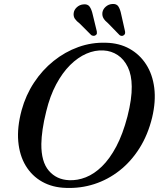

<svg xmlns="http://www.w3.org/2000/svg" viewBox="-20 -926 806 959"><path d="M509.5 -712.5Q576 -711 627 -682.5Q678 -654 710 -604.2Q742 -554.5 750.5 -487.2Q759 -420 740 -339.5Q719 -253 676.8 -186Q634.5 -119 576.8 -73.8Q519 -28.5 450.8 -6.5Q382.5 15.5 308.5 12.5Q242 10.5 190.8 -18.2Q139.5 -47 108.5 -98.2Q77.5 -149.5 71.2 -219.8Q65 -290 88 -375.5Q108.5 -450.5 149.8 -513.2Q191 -576 247.8 -621.5Q304.5 -667 371.2 -691Q438 -715 509.5 -712.5ZM325 -26Q366.5 -24 408.5 -40.5Q450.5 -57 489.2 -94.8Q528 -132.5 560.8 -194.2Q593.5 -256 616.5 -344Q628 -389 633.2 -426.2Q638.5 -463.5 638 -494Q637.5 -551.5 618.5 -590.8Q599.5 -630 567.8 -651Q536 -672 497 -674Q454.5 -676.5 411.8 -658Q369 -639.5 330.2 -601Q291.5 -562.5 260.5 -504.5Q229.5 -446.5 211 -370Q198.5 -320 192.8 -279.8Q187 -239.5 186.5 -207.5Q185.5 -118 224 -73.2Q262.5 -28.5 325 -26ZM443 -854 463.5 -769.5Q464.5 -764 464 -759Q463.5 -754 457.5 -750Q452.5 -746.5 446.8 -747Q441 -747.5 436 -750.5L378 -808.5Q362.5 -820 354.2 -832Q346 -844 348 -860.5Q350 -877 363.5 -889.5Q377 -902 395 -904Q417.5 -907 427.5 -893Q437.5 -879 443 -854ZM585.5 -854 604.5 -769.5Q605.5 -763.5 604.5 -758.5Q603.5 -753.5 597.5 -749.5Q592.5 -746 586.8 -746.8Q581 -747.5 577 -751L519.5 -810Q504.5 -822 497 -834.5Q489.5 -847 491.5 -863.5Q494 -880 507.8 -892.2Q521.5 -904.5 540 -906Q562 -908 571.2 -893.8Q580.5 -879.5 585.5 -854Z"/></svg>

Font: Fraunces
Style: Italic
Weight: 400
Italic angle: -16°
Version: Version 1.000;[b76b70a41]